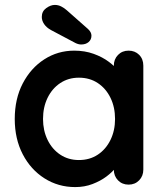

<svg xmlns="http://www.w3.org/2000/svg" viewBox="-20 -751 668 781"><path d="M503 -545Q529 -545 546 -528Q563 -511 563 -484V-61Q563 -35 546 -17.5Q529 0 503 0Q477 0 460 -17.5Q443 -35 443 -61V-110L465 -101Q465 -88 451 -69.5Q437 -51 413 -33Q389 -15 356.5 -2.5Q324 10 286 10Q217 10 161 -25.5Q105 -61 72.5 -123.5Q40 -186 40 -267Q40 -349 72.5 -411.5Q105 -474 160 -509.5Q215 -545 282 -545Q325 -545 361 -532Q397 -519 423.5 -499Q450 -479 464.5 -458.5Q479 -438 479 -424L443 -411V-484Q443 -510 460 -527.5Q477 -545 503 -545ZM301 -100Q345 -100 378 -122Q411 -144 429.5 -182Q448 -220 448 -267Q448 -315 429.5 -353Q411 -391 378 -413Q345 -435 301 -435Q258 -435 225 -413Q192 -391 173.5 -353Q155 -315 155 -267Q155 -220 173.5 -182Q192 -144 225 -122Q258 -100 301 -100ZM310 -570Q305 -570 299 -571.5Q293 -573 287 -576L187 -629Q169 -639 159.5 -653Q150 -667 150 -682Q150 -705 168 -718Q186 -731 203 -731Q217 -731 229.5 -724.5Q242 -718 252 -709L338 -633Q352 -620 352 -606Q352 -590 340.5 -580Q329 -570 310 -570Z"/></svg>

Font: zvoove
Style: Bold
Weight: 700
Designer: Vernon Adams (Nunito) & Andrew Paglinawan (Quicksand)
Foundry: zvoove
Version: Version 3.006